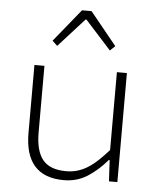

<svg xmlns="http://www.w3.org/2000/svg" viewBox="-53 -783 706 842"><g transform="rotate(5 300.0 -362.5)"><path d="M259 12Q87 12 87 -181V-480H131V-187Q131 -106 162.5 -67Q194 -28 266 -28Q291 -28 314 -34.5Q337 -41 359 -54.5Q381 -68 403 -88.5Q425 -109 450 -137V-480H494V0H457L452 -93H448Q409 -47 363 -17.5Q317 12 259 12ZM179 -572 157 -593 274 -737H316L433 -593L411 -572L297 -698H293Z"/></g></svg>

Font: Source Code Pro Light
Style: Regular
Weight: 300
Monospace: yes
Designer: Paul D. Hunt, Teo Tuominen
Foundry: Adobe Systems Incorporated
Version: Version 2.030;PS 1.000;hotconv 16.6.51;makeotf.lib2.5.65220